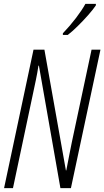

<svg xmlns="http://www.w3.org/2000/svg" viewBox="-20 -970 538 990"><path d="M1 0 152.8 -713.9H209L319.8 -91.3H321.8Q329.6 -132.8 337.6 -172.6Q345.7 -212.4 350.6 -237.8L452.1 -713.9H498L345.7 0H291.5L180.7 -631.3H178.2Q173.3 -597.2 164.8 -556.6Q156.2 -516.1 148.4 -479L46.9 0ZM304.2 -790V-798.3Q340.3 -835.9 371.8 -877.2Q403.3 -918.5 420.4 -950.2H474.6L474.1 -941.9Q460.4 -921.4 434.6 -892.1Q408.7 -862.8 380.1 -834.7Q351.6 -806.6 329.6 -790Z"/></svg>

Font: Open Sans Condensed Light
Style: Italic
Weight: 300
Width: 3
Italic angle: -12°
Designer: Monotype Design Team
Foundry: Monotype Imaging Inc.
Version: Version 3.000; ttfautohint (v1.8.4)